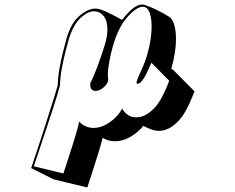

<svg xmlns="http://www.w3.org/2000/svg" viewBox="-20 -559 1040 851"><path d="M118 186Q118 186 125.5 164Q133 142 145 105.5Q157 69 171 26.5Q185 -16 198 -58Q211 -100 221.5 -133Q232 -166 236 -183Q237 -219 244 -257.5Q251 -296 260 -331.5Q269 -367 276 -392Q296 -459 333.5 -490Q371 -521 403 -521Q414 -521 423 -518Q441 -512 468.5 -498.5Q496 -485 521 -471Q550 -508 571.5 -523.5Q593 -539 610 -539Q618 -539 625 -536Q648 -528 676 -514.5Q704 -501 729 -485Q745 -475 752.5 -448.5Q760 -422 760 -386Q760 -356 754.5 -321.5Q749 -287 739 -254L747 -250L842 -154Q842 -154 836.5 -140Q831 -126 821.5 -104.5Q812 -83 799.5 -61.5Q787 -40 773 -25Q749 0 727.5 10.5Q706 21 685 21Q668 21 650.5 14.5Q633 8 615 -1Q596 24 561.5 45.5Q527 67 489 67Q475 67 461.5 63.5Q448 60 435 52Q428 80 416.5 117.5Q405 155 393.5 190.5Q382 226 374.5 249Q367 272 367 272L218 236ZM651 -281Q651 -281 645 -267Q639 -253 630 -234.5Q621 -216 610.5 -202Q600 -188 591 -188Q588 -188 586 -189Q586 -189 585.5 -189.5Q585 -190 585 -191Q585 -199 594.5 -221Q604 -243 614 -265Q631 -304 641.5 -352.5Q652 -401 652 -442Q652 -480 642.5 -504.5Q633 -529 612 -529Q599 -529 581 -517Q563 -505 540 -478Q522 -457 506.5 -424.5Q491 -392 480.5 -355Q470 -318 464 -284Q458 -250 458 -226Q458 -220 458.5 -215Q459 -210 460 -205Q456 -185 438 -170.5Q420 -156 403 -156Q393 -156 386.5 -162.5Q380 -169 380 -184V-190Q396 -221 413 -267Q430 -313 446 -365Q456 -399 456 -429Q456 -468 439 -488.5Q422 -509 397 -509Q369 -509 337.5 -480Q306 -451 286 -389Q279 -364 270 -329Q261 -294 254 -256Q247 -218 246 -182Q242 -165 232 -132Q222 -99 208.5 -58.5Q195 -18 181.5 23.5Q168 65 156 100Q144 135 137 156.5Q130 178 130 178L261 210Q261 210 266.5 193Q272 176 281 148.5Q290 121 300 89.5Q310 58 318.5 29Q327 0 331 -20Q345 -5 361.5 1.5Q378 8 394 8Q422 8 448 -6Q474 -20 493.5 -40Q513 -60 521 -78Q544 -39 584 -39Q626 -39 666 -82Q684 -102 698.5 -130Q713 -158 721.5 -179.5Q730 -201 730 -201Z"/></svg>

Font: Rampart One
Style: Regular
Weight: 400
Designer: Fontworks Inc.
Foundry: Fontworks Inc.
Version: Version 1.100